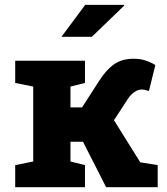

<svg xmlns="http://www.w3.org/2000/svg" viewBox="-20 -782 699 802"><path d="M43.5 0V-92.3L118.7 -107.4V-420.4L43.5 -435.5V-528.3H335V-435.5L274.4 -420.4V-333.5H322.8L392.6 -441.9Q422.4 -489.3 455.6 -512.9Q488.8 -536.6 537.6 -536.6Q566.4 -536.6 588.1 -529.3Q609.9 -522 628.9 -510.3L602.1 -401.9Q582.5 -408.2 572.8 -408.2Q556.6 -408.2 541.3 -397.5Q525.9 -386.7 514.6 -369.6L456.1 -279.8L565.9 -104L638.7 -92.3V0H423.3L326.7 -189.9H274.4V-107.4L335 -92.3V0ZM236.8 -628.4 335.9 -761.7H498L499 -758.8L363.8 -628.4Z"/></svg>

Font: Roboto Slab ExtraBold
Style: Regular
Weight: 800
Designer: Google
Version: Version 2.001; ttfautohint (v1.8.3)